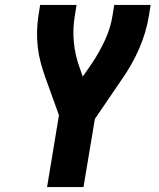

<svg xmlns="http://www.w3.org/2000/svg" viewBox="-20 -755 640 775"><path d="M170 0 218 -290 162 -445Q152 -474 144 -503.5Q136 -533 132.5 -564Q129 -595 129.5 -627Q130 -659 135 -691L142 -735H289L282 -691Q273 -638 278 -585.5Q283 -533 300 -486L314 -446L351 -499Q381 -544 403.5 -592.5Q426 -641 434 -691L441 -735H588L581 -691Q570 -623 541 -557Q512 -491 470 -432L363 -275L317 0Z"/></svg>

Font: Iosevka Curly Heavy Extended
Style: Italic
Weight: 900
Width: 7
Italic angle: -9°
Monospace: yes
Designer: Belleve Invis
Foundry: Belleve Invis
Version: Version 11.1.0; ttfautohint (v1.8.3)